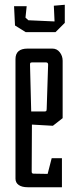

<svg xmlns="http://www.w3.org/2000/svg" viewBox="-20 -786 321 806"><path d="M45 -36V-538Q45 -582 96 -582H200Q219 -582 231 -566.5Q243 -551 243 -531V-290L202 -258L114 -263L113 -65Q113 -57 121 -57L180 -56L197 -122H240V0H96Q72 0 58.5 -9.5Q45 -19 45 -36ZM167 -318Q172 -318 174 -320Q176 -322 176 -329L182 -515Q182 -524 173 -524H115Q109 -524 107.5 -522Q106 -520 106 -515L111 -318ZM43 -679 39 -760H92L87 -712L99 -701L209 -696L206 -762L252 -766V-690L213 -651H88Z"/></svg>

Font: Bahianita
Style: Regular
Weight: 400
Designer: Pablo Cosgaya & Dani Raskovsky
Foundry: Pablo Cosgaya & Dani Raskovsky
Version: Version 1.008